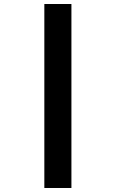

<svg xmlns="http://www.w3.org/2000/svg" viewBox="-20 -812 580 957"><path d="M201 -792H336V125H201Z"/></svg>

Font: Noto Sans Bengali UI Black
Style: Regular
Weight: 900
Designer: Jelle Bosma - Monotype Design Team
Foundry: Monotype Imaging Inc.
Version: Version 2.003; ttfautohint (v1.8.4.7-5d5b)